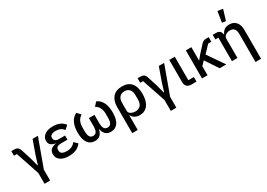

<svg xmlns="http://www.w3.org/2000/svg" viewBox="7 -1843 4272 3074"><g transform="rotate(-30 2142.5 -306.0)"><path d="M208 200V0L62 -434H9V-519H57Q99 -519 123 -502.5Q147 -486 160 -444L216 -270L258 -111H264L313 -270L402 -519H500L311 0V200Z M773 12Q671 12 615 -29.5Q559 -71 559 -141Q559 -246 685 -268V-272Q630 -279 600.5 -307Q571 -335 571 -382Q571 -447 627 -489Q683 -531 780 -531Q927 -531 995 -436L928 -377Q882 -445 783 -445Q731 -445 704.5 -427Q678 -409 678 -381V-370Q678 -340 701 -322.5Q724 -305 763 -305H879V-228H759Q666 -228 666 -160V-148Q666 -74 783 -74Q889 -74 938 -149L1001 -91Q932 12 773 12Z M1254 12Q1170 12 1123 -51.5Q1076 -115 1076 -244Q1076 -461 1216 -531L1277 -464Q1185 -411 1185 -279V-210Q1185 -136 1205.5 -105Q1226 -74 1267 -74Q1308 -74 1328.5 -105Q1349 -136 1349 -210V-356H1452V-210Q1452 -136 1472.5 -105Q1493 -74 1534 -74Q1576 -74 1596.5 -105Q1617 -136 1617 -210V-279Q1617 -411 1524 -464L1585 -531Q1725 -464 1725 -244Q1725 -115 1678 -51.5Q1631 12 1548 12Q1431 12 1403 -118H1399Q1370 12 1254 12Z M1829 200V-285Q1829 -398 1887.5 -464.5Q1946 -531 2058 -531Q2173 -531 2230 -462Q2287 -393 2287 -262Q2287 -132 2232.5 -60Q2178 12 2080 12Q2031 12 1992 -10Q1953 -32 1936 -69H1931V200ZM2050 -75Q2112 -75 2145 -112.5Q2178 -150 2178 -220V-302Q2178 -370 2146 -407Q2114 -444 2055 -444Q1996 -444 1963.5 -407Q1931 -370 1931 -302V-153Q1931 -118 1966 -96.5Q2001 -75 2050 -75Z M2542 200V0L2396 -434H2343V-519H2391Q2433 -519 2457 -502.5Q2481 -486 2494 -444L2550 -270L2592 -111H2598L2647 -270L2736 -519H2834L2645 0V200Z M3037 0Q2985 0 2957 -28.5Q2929 -57 2929 -108V-519H3031V-85H3133V0Z M3235 0V-519H3337V-275H3342L3398 -344L3526 -484Q3558 -519 3608 -519H3658V-434H3599L3475 -303L3684 0H3561L3404 -237L3337 -167V0Z M4026 -603 3957 -612 3988 -812 4085 -798ZM4108 200V-317Q4108 -443 4006 -443Q3958 -443 3924 -419Q3890 -395 3890 -352V0H3788V-434H3732V-519H3795Q3877 -519 3889 -440L3890 -432H3894Q3935 -531 4041 -531Q4121 -531 4166 -478.5Q4211 -426 4211 -330V200Z"/></g></svg>

Font: Anuphan Medium
Style: Regular
Weight: 500
Designer: Mike Abbink, Paul van der Laan, Pieter van Rosmalen, Mint Tantisuwanna
Foundry: Bold Monday; Cadson Demak
Version: Version 3.002;hotconv 1.0.109;makeotfexe 2.5.65596